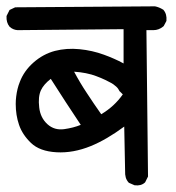

<svg xmlns="http://www.w3.org/2000/svg" viewBox="-23 -583 543 591"><path d="M390.1 -13.2 374.5 -20 373.5 -20.5 372.6 -21.5Q369.6 -24.9 367.4 -28.8Q365.2 -32.7 364 -37.1Q362.8 -41.5 362.3 -46.4V-46.9L359.4 -193.4Q305.2 -153.3 256.3 -133.3Q202.1 -111.3 150.9 -114.3Q99.1 -117.2 72.3 -143.1Q45.9 -168.5 35.6 -198.7Q25.4 -228.5 25.4 -263.2Q25.4 -274.9 26.9 -286.4Q28.3 -297.9 31 -309.1Q33.7 -320.3 38.1 -331.1Q50.8 -364.7 80.1 -390.6Q109.4 -416.5 146 -426.3Q182.1 -435.5 221.7 -431.6Q261.2 -427.7 296.9 -414.6Q312 -409.2 327.6 -402.3Q343.3 -395.5 357.4 -387.7V-493.2L31.2 -490.2H30.8Q17.1 -491.2 6.8 -500.5L6.3 -501Q-3.9 -513.7 -2.9 -532.7V-533.7L-2.4 -534.7L5.4 -550.3L6.3 -552.2L8.3 -553.2L22.9 -560.1L23.9 -560.5H25.4L453.1 -563.5H453.6H454.1Q466.8 -561 478.5 -553.7L479.5 -553.2L480 -552.7Q485.8 -545.9 488 -537.6Q490.2 -529.3 489.3 -520V-518.6L488.8 -517.6L481 -502.9L480 -502L479.5 -501.5Q465.8 -490.2 449.2 -490.2H427.7L432.6 -41V-39.6L432.1 -38.6L424.3 -22.9L423.8 -22L422.9 -21Q411.1 -10.3 392.1 -12.7H391.1ZM225.6 -198.7Q202.1 -234.4 179.2 -269Q156.2 -304.7 133.3 -340.3Q111.3 -323.2 103 -305.2Q93.8 -285.2 97.7 -252.4Q101.1 -220.7 123 -200.7Q144.5 -181.2 174.8 -185.5Q203.1 -189.5 225.6 -198.7ZM355 -292.5 345.7 -301.8 344.7 -302.2 344.2 -303.7Q342.8 -306.6 340.6 -309.8Q338.4 -313 334.7 -316.4Q331.1 -319.8 325.9 -323.5Q320.8 -327.1 314.5 -330.1Q288.6 -344.2 258.8 -353.5Q250 -356 241.2 -357.7Q232.4 -359.4 223.4 -360.6Q214.4 -361.8 205.1 -362.3Q223.6 -327.6 244.1 -296.9Q266.1 -263.2 288.6 -231.4Q329.1 -255.4 355 -292.5Z"/></svg>

Font: NaikaiFont
Style: SemiBold
Weight: 600
Version: Version 1.89